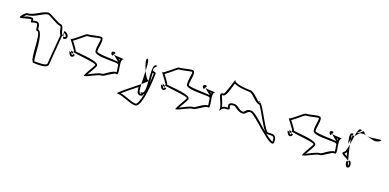

<svg xmlns="http://www.w3.org/2000/svg" viewBox="-7 -1390 4214 2082"><g transform="rotate(20 2100.0 -349.0)"><path d="M62 -525C75 -540 91 -552 96 -554C180 -555 256 -636 312 -638C335 -631 438 -566 467 -566C493 -566 475 -524 510 -472C504 -396 484 -160 484 -138C484 -109 413 -109 342 -109C322 -137 333 -439 261 -449C260 -452 265 -525 219 -525C201 -525 185 -521 177 -518V-521C177 -575 72 -528 62 -525ZM532 -526 536 -506C551 -514 590 -468 555 -468C551 -468 547 -468 544 -469L549 -448H555C559 -448 563 -448 567 -449C586 -454 592 -474 588 -487C586 -495 582 -500 578 -506C570 -515 554 -532 532 -526ZM29 -506C29 -482 157 -544 157 -521C157 -471 169 -505 219 -505C249 -505 227 -429 257 -429C313 -429 283 -89 339 -89C397 -89 504 -80 504 -138C504 -158 526 -413 530 -478C503 -507 515 -586 467 -586C451 -586 329 -658 313 -658C243 -658 166 -574 95 -574C76 -574 29 -525 29 -506ZM530 -478C534 -474 538 -471 544 -469L536 -506C533 -504 531 -500 531 -492C531 -490 530 -485 530 -478Z M1190 -446C1196 -446 1203 -445 1208 -445C1207 -442 1206 -438 1206 -434C1201 -437 1195 -442 1190 -446ZM659 -463C697 -487 768 -553 787 -563C829 -562 917 -590 933 -587C945 -573 917 -487 927 -438C936 -389 1111 -401 1172 -397C1179 -397 1185 -396 1190 -396L1208 -387C1212 -355 1220 -320 1220 -304C1175 -307 1098 -237 1083 -234C1037 -234 976 -193 931 -174C954 -216 991 -270 996 -294C1006 -349 793 -353 727 -364C718 -388 679 -436 659 -463ZM660 -343C666 -330 672 -307 690 -297C703 -289 719 -298 725 -308C727 -313 729 -317 730 -323L710 -329C710 -326 709 -321 707 -317C702 -307 693 -320 685 -336ZM676 -357C679 -351 681 -343 685 -336L710 -329C710 -343 695 -348 695 -350C687 -352 680 -355 676 -357ZM671 -362C671 -360 673 -359 676 -357C672 -366 670 -371 671 -362ZM1099 -471C1103 -462 1112 -458 1116 -456L1126 -474C1121 -476 1118 -478 1117 -480C1116 -483 1119 -480 1126 -474L1136 -492C1136 -492 1132 -508 1110 -500C1085 -491 1099 -471 1099 -471ZM1126 -474 1127 -473ZM629 -474C613 -484 725 -352 707 -352C698 -351 695 -351 695 -350C768 -332 980 -320 976 -298C972 -277 881 -142 902 -144C949 -151 1037 -214 1083 -214C1110 -213 1195 -292 1222 -284C1274 -270 1193 -436 1241 -460C1255 -467 1159 -463 1127 -473C1144 -459 1177 -429 1198 -415C1138 -422 951 -420 947 -442C939 -480 979 -594 939 -606C911 -614 815 -580 785 -583C766 -584 644 -462 629 -474Z M1590 -431C1597 -429 1601 -429 1603 -428C1603 -413 1602 -370 1598 -318C1598 -322 1597 -327 1597 -331C1597 -333 1597 -337 1596 -340C1594 -371 1591 -404 1590 -431ZM1341 -105C1378 -138 1443 -189 1499 -234C1502 -206 1502 -153 1540 -153C1541 -153 1569 -147 1574 -177C1577 -179 1580 -182 1583 -185C1568 -98 1543 -53 1531 -53C1478 -53 1408 -93 1341 -105ZM1305 -89C1377 -89 1459 -33 1531 -33C1613 -33 1623 -392 1623 -430C1623 -460 1582 -437 1582 -467C1582 -504 1636 -520 1599 -520C1559 -520 1570 -424 1577 -335C1578 -334 1577 -333 1577 -332C1583 -258 1585 -190 1551 -190C1509 -190 1581 -173 1540 -173C1525 -173 1519 -216 1516 -274C1428 -201 1279 -89 1305 -89ZM1511 -424C1513 -375 1514 -320 1516 -274C1549 -302 1574 -324 1577 -332V-335C1577 -335 1575 -336 1574 -336C1559 -336 1533 -377 1511 -424ZM1486 -556C1463 -556 1483 -485 1511 -424C1508 -496 1503 -556 1486 -556Z M2246 -446C2252 -446 2259 -445 2264 -445C2263 -442 2262 -438 2262 -434C2257 -437 2251 -442 2246 -446ZM1715 -463C1753 -487 1824 -553 1843 -563C1885 -562 1973 -590 1989 -587C2001 -573 1973 -487 1983 -438C1992 -389 2167 -401 2228 -397C2235 -397 2241 -396 2246 -396L2264 -387C2268 -355 2276 -320 2276 -304C2231 -307 2154 -237 2139 -234C2093 -234 2032 -193 1987 -174C2010 -216 2047 -270 2052 -294C2062 -349 1849 -353 1783 -364C1774 -388 1735 -436 1715 -463ZM1716 -343C1722 -330 1728 -307 1746 -297C1759 -289 1775 -298 1781 -308C1783 -313 1785 -317 1786 -323L1766 -329C1766 -326 1765 -321 1763 -317C1758 -307 1749 -320 1741 -336ZM1732 -357C1735 -351 1737 -343 1741 -336L1766 -329C1766 -343 1751 -348 1751 -350C1743 -352 1736 -355 1732 -357ZM1727 -362C1727 -360 1729 -359 1732 -357C1728 -366 1726 -371 1727 -362ZM2155 -471C2159 -462 2168 -458 2172 -456L2182 -474C2177 -476 2174 -478 2173 -480C2172 -483 2175 -480 2182 -474L2192 -492C2192 -492 2188 -508 2166 -500C2141 -491 2155 -471 2155 -471ZM2182 -474 2183 -473ZM1685 -474C1669 -484 1781 -352 1763 -352C1754 -351 1751 -351 1751 -350C1824 -332 2036 -320 2032 -298C2028 -277 1937 -142 1958 -144C2005 -151 2093 -214 2139 -214C2166 -213 2251 -292 2278 -284C2330 -270 2249 -436 2297 -460C2311 -467 2215 -463 2183 -473C2200 -459 2233 -429 2254 -415C2194 -422 2007 -420 2003 -442C1995 -480 2035 -594 1995 -606C1967 -614 1871 -580 1841 -583C1822 -584 1700 -462 1685 -474Z M2967 -237C2972 -234 2979 -230 2987 -230C3000 -230 3014 -232 3025 -232C3048 -232 3066 -232 3066 -177V-173C3051 -176 3011 -202 2967 -237ZM2379 -461C2381 -462 2384 -462 2389 -462C2431 -462 2454 -586 2467 -626C2516 -599 2614 -596 2647 -596C2690 -596 2735 -506 2797 -501C2841 -442 2915 -285 2960 -242C2877 -311 2781 -412 2733 -412C2676 -412 2672 -369 2653 -369C2605 -369 2585 -417 2540 -417C2524 -417 2513 -416 2502 -412C2493 -409 2485 -402 2481 -392C2475 -374 2484 -360 2486 -355C2480 -354 2476 -354 2467 -354C2449 -354 2434 -347 2423 -340C2411 -394 2379 -446 2379 -461ZM2389 -482C2313 -482 2407 -386 2407 -310C2407 -252 2409 -334 2467 -334C2565 -334 2442 -397 2540 -397C2563 -397 2596 -349 2653 -349C2691 -349 2695 -392 2733 -392C2789 -392 3086 -62 3086 -177C3086 -272 3021 -250 2987 -250C2954 -250 2857 -461 2806 -521H2799C2759 -521 2706 -616 2647 -616C2607 -616 2460 -624 2460 -664C2460 -683 2407 -482 2389 -482ZM2803 -524 2806 -521C2808 -522 2806 -523 2803 -524ZM2785 -537C2754 -537 2791 -529 2803 -524C2796 -532 2790 -537 2785 -537Z M3708 -446C3714 -446 3721 -445 3726 -445C3725 -442 3724 -438 3724 -434C3719 -437 3713 -442 3708 -446ZM3177 -463C3215 -487 3286 -553 3305 -563C3347 -562 3435 -590 3451 -587C3463 -573 3435 -487 3445 -438C3454 -389 3629 -401 3690 -397C3697 -397 3703 -396 3708 -396L3726 -387C3730 -355 3738 -320 3738 -304C3693 -307 3616 -237 3601 -234C3555 -234 3494 -193 3449 -174C3472 -216 3509 -270 3514 -294C3524 -349 3311 -353 3245 -364C3236 -388 3197 -436 3177 -463ZM3178 -343C3184 -330 3190 -307 3208 -297C3221 -289 3237 -298 3243 -308C3245 -313 3247 -317 3248 -323L3228 -329C3228 -326 3227 -321 3225 -317C3220 -307 3211 -320 3203 -336ZM3194 -357C3197 -351 3199 -343 3203 -336L3228 -329C3228 -343 3213 -348 3213 -350C3205 -352 3198 -355 3194 -357ZM3189 -362C3189 -360 3191 -359 3194 -357C3190 -366 3188 -371 3189 -362ZM3617 -471C3621 -462 3630 -458 3634 -456L3644 -474C3639 -476 3636 -478 3635 -480C3634 -483 3637 -480 3644 -474L3654 -492C3654 -492 3650 -508 3628 -500C3603 -491 3617 -471 3617 -471ZM3644 -474 3645 -473ZM3147 -474C3131 -484 3243 -352 3225 -352C3216 -351 3213 -351 3213 -350C3286 -332 3498 -320 3494 -298C3490 -277 3399 -142 3420 -144C3467 -151 3555 -214 3601 -214C3628 -213 3713 -292 3740 -284C3792 -270 3711 -436 3759 -460C3773 -467 3677 -463 3645 -473C3662 -459 3695 -429 3716 -415C3656 -422 3469 -420 3465 -442C3457 -480 3497 -594 3457 -606C3429 -614 3333 -580 3303 -583C3284 -584 3162 -462 3147 -474Z M3843 -319C3845 -320 3845 -319 3846 -320C3855 -327 3861 -336 3865 -345C3868 -330 3872 -315 3876 -301C3862 -308 3849 -315 3843 -319ZM3890 -245C3896 -224 3897 -198 3916 -189C3932 -182 3943 -200 3944 -202C3953 -229 3942 -253 3926 -268L3909 -257C3924 -244 3932 -228 3925 -208C3924 -204 3917 -224 3908 -256ZM3845 -432 3854 -492C3850 -518 3848 -534 3852 -534H3860L3863 -554C3861 -553 3858 -554 3854 -554C3807 -559 3839 -462 3845 -432ZM3854 -492C3857 -475 3860 -454 3865 -432C3870 -466 3875 -505 3881 -538C3875 -535 3869 -534 3860 -534ZM3997 -586C4001 -585 4006 -583 4011 -582C4006 -583 4002 -585 3997 -586ZM4011 -582C4067 -568 4115 -541 4163 -580C4204 -615 4080 -571 4011 -582ZM3881 -538C3907 -551 3906 -587 3953 -589C3968 -590 3983 -589 3997 -586C3986 -590 3977 -595 3972 -604C3953 -640 3947 -595 3909 -582C3857 -566 3973 -622 3919 -626C3900 -627 3889 -588 3881 -538ZM3908 -256V-258L3909 -257ZM3835 -337C3786 -306 3868 -292 3908 -258C3895 -304 3877 -374 3865 -432C3858 -386 3849 -347 3835 -337Z"/></g></svg>

Font: CiSf CamouflageKit II
Style: Outline
Weight: 400
Version: Version 1